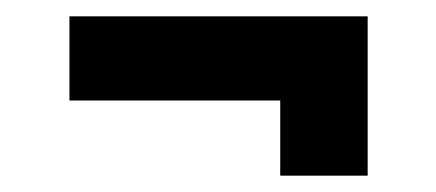

<svg xmlns="http://www.w3.org/2000/svg" viewBox="-20 -323 534 235"><path d="M65 -303H430V-108H323V-200H65Z"/></svg>

Font: Josefin Sans Thin Medium
Style: Regular
Weight: 500
Version: Version 2.000